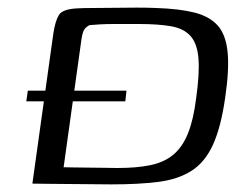

<svg xmlns="http://www.w3.org/2000/svg" viewBox="-20 -482 649 504"><path d="M272 2Q247 2 217 1.5Q187 1 157.5 1Q128 1 103.5 0.5Q79 0 65 0L120 -394Q125 -427 134.5 -442.5Q144 -458 182 -460Q198 -461 224 -461Q250 -461 280.5 -461.5Q311 -462 339.5 -462Q368 -462 390 -461Q451 -459 490.5 -449Q530 -439 551.5 -415Q573 -391 577.5 -345Q582 -299 571 -225Q560 -148 539 -102Q518 -56 482.5 -33.5Q447 -11 395.5 -4.5Q344 2 272 2ZM288 -41Q339 -41 375 -48.5Q411 -56 435 -76Q459 -96 473.5 -132Q488 -168 495 -225Q504 -289 501 -328Q498 -367 480.5 -387Q463 -407 429.5 -413Q396 -419 344 -419Q334 -419 316 -419Q298 -419 278.5 -419Q259 -419 241.5 -418Q224 -417 215 -416Q207 -412 202 -405.5Q197 -399 194 -380L147 -43Q154 -43 172 -42.5Q190 -42 212.5 -42Q235 -42 255.5 -41.5Q276 -41 288 -41ZM53 -244H312L309 -216H49Z"/></svg>

Font: Genos
Style: Italic
Weight: 400
Italic angle: -8°
Version: Version 1.010